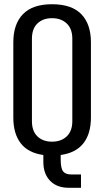

<svg xmlns="http://www.w3.org/2000/svg" viewBox="-20 -727 493 908"><path d="M185 39V6Q113 -4 78 -49.5Q43 -95 43 -171V-527Q43 -613 88.5 -660Q134 -707 226 -707Q319 -707 364.5 -660Q410 -613 410 -527V-171Q410 -95 374.5 -49.5Q339 -4 267 6V26Q267 69 278.5 83.5Q290 98 316 98H363V161H304Q249 161 217 128Q185 95 185 39ZM322 -154V-544Q322 -591 295.5 -616Q269 -641 226 -641Q183 -641 157 -616Q131 -591 131 -544V-154Q131 -107 157 -82Q183 -57 226 -57Q269 -57 295.5 -82Q322 -107 322 -154Z"/></svg>

Font: Homenaje
Style: Regular
Weight: 400
Designer: Constanza Artigas Preller, Agustina Mingote
Foundry: Constanza Artigas Preller, Agustina Mingote
Version: Version 1.100